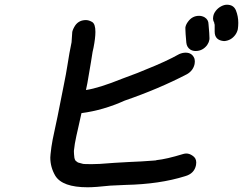

<svg xmlns="http://www.w3.org/2000/svg" viewBox="-20 -776 1029 813"><path d="M351 17Q244 17 214 -32Q193 -68 193 -109Q193 -116 194 -123Q197 -154 203 -185L211 -223Q217 -247 249 -410Q261 -469 265 -496.5Q269 -524 274 -551L283 -597L286 -641Q289 -654 299 -669Q315 -691 344 -691Q356 -691 370 -683Q384 -675 384 -641Q384 -615 376 -574L372 -556L365 -512Q358 -468 350 -424L344 -395H345Q399 -403 498 -443L562 -467L596 -481Q684 -516 739 -547Q753 -553 766 -553Q793 -553 803 -529Q805 -522 805 -515Q805 -510 804 -505Q798 -477 772 -462Q653 -400 508 -350Q417 -309 325 -297L311 -234Q303 -201 297 -168L293 -138V-133Q293 -125 295 -108Q297 -100 298 -99Q299 -98 299.5 -96.5Q300 -95 302.5 -93.5Q305 -92 310 -88Q328 -83 332 -82Q336 -81 370 -81Q386 -81 403 -82Q465 -87 526 -90Q580 -92 630 -96Q635 -97 641 -97Q642 -97 642 -98H643Q684 -102 756 -124Q763 -126 769 -126Q782 -126 795 -117Q811 -107 811 -88Q811 -83 810 -77Q803 -41 764 -30Q656 4 512 7L447 10Q383 17 351 17ZM808 -560Q796 -560 786 -566Q771 -576 769 -595Q765 -639 765 -653V-660Q767 -672 776 -684Q794 -709 823 -709Q835 -709 846 -703Q863 -693 863 -673Q867 -630 867 -614Q867 -608 866 -606Q864 -595 857 -585Q838 -560 808 -560ZM929 -602Q889 -605 889 -642V-672Q889 -673 887 -676L888 -677Q888 -679 886 -682Q882 -690 882 -698Q882 -703 883 -707Q885 -719 894 -730.5Q903 -742 916 -749Q929 -756 941 -756Q969 -756 979 -732Q989 -707 989 -679Q989 -666 987 -652Q984 -639 976 -628Q958 -604 929 -602Z"/></svg>

Font: Bad Comic
Style: Italic
Weight: 400
Italic angle: -11°
Designer: GGBotNet
Foundry: GGBotNet
Version: 0.95